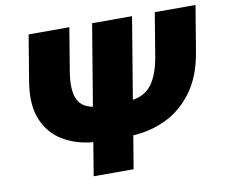

<svg xmlns="http://www.w3.org/2000/svg" viewBox="-79 -827 1092 925"><g transform="rotate(-10 466.5 -364.0)"><path d="M733.9 -727.5H933.1L896 -503.9Q877 -389.6 823.5 -315.4Q770 -241.2 693.6 -203.6Q617.2 -166 528.8 -161.1L502 0H306.6L333.5 -162.1Q249.5 -169.4 185.3 -208Q121.1 -246.6 91.1 -319.8Q61 -393.1 79.6 -503.9L116.7 -727.5H315.9L280.8 -515.6Q267.1 -433.1 285.4 -387Q303.7 -340.8 361.3 -330.6L427.2 -727.5H622.6L556.6 -330.1Q618.7 -339.4 651.6 -385.7Q684.6 -432.1 698.7 -515.6Z"/></g></svg>

Font: Inter Display Black
Style: Italic
Weight: 900
Italic angle: -9.39999°
Designer: Rasmus Andersson
Foundry: rsms
Version: Version 4.000;git-a52131595